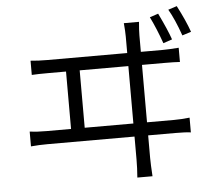

<svg xmlns="http://www.w3.org/2000/svg" viewBox="-57 -888 1114 986"><g transform="rotate(-5 500.0 -394.5)"><path d="M850.6 -656.2 804.7 -640.6Q777.3 -717.8 747.1 -779.3L791 -793.9Q834 -705.1 850.6 -656.2ZM364.3 -243.2H615.2V-539.1H364.3ZM685.5 -243.2H825.2Q863.3 -243.2 905.3 -248V-171.9Q878.9 -175.8 825.2 -175.8H685.5V-59.6Q685.5 -28.3 689.5 35.2H611.3Q615.2 -13.7 615.2 -57.6V-175.8H167Q123 -175.8 81.1 -171.9V-248Q117.2 -243.2 167 -243.2H293.9V-539.1H204.1Q147.5 -539.1 117.2 -537.1V-610.4Q156.2 -606.4 204.1 -606.4H615.2V-691.4Q615.2 -717.8 611.3 -760.7H689.5Q685.5 -717.8 685.5 -691.4V-606.4H798.8Q828.1 -606.4 880.9 -610.4V-537.1Q853.5 -539.1 798.8 -539.1H685.5ZM844.7 -809.6 889.6 -824.2Q930.7 -745.1 951.2 -686.5L905.3 -671.9Q875 -757.8 844.7 -809.6Z"/></g></svg>

Font: Gen Shin Gothic Monospace Normal
Style: Regular
Weight: 350
Designer: [Source Han Sans]
Ryoko NISHIZUKA  (kana & ideographs); Paul D. Hunt (Latin, Greek & Cyrillic); Wenlong ZHANG  (bopomofo
Version: Version 1.002.20150607